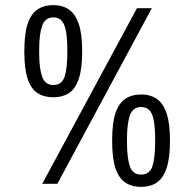

<svg xmlns="http://www.w3.org/2000/svg" viewBox="-20 -718 758 750"><path d="M145 0 515 -686H573L204 0ZM188 -338Q152 -338 126.5 -354.5Q101 -371 88 -410Q75 -449 75 -517Q75 -586 88 -625Q101 -664 126.5 -681Q152 -698 188 -698Q224 -698 249 -681Q274 -664 287.5 -625Q301 -586 301 -517Q301 -449 287.5 -409.5Q274 -370 249 -354Q224 -338 188 -338ZM188 -386Q222 -386 232.5 -419Q243 -452 243 -513V-523Q243 -564 238.5 -592Q234 -620 222.5 -635Q211 -650 188 -650Q156 -650 144.5 -617Q133 -584 133 -523V-513Q133 -452 144.5 -419Q156 -386 188 -386ZM531 12Q495 12 469.5 -5Q444 -22 431 -61Q418 -100 418 -168Q418 -237 431 -276Q444 -315 469.5 -332Q495 -349 531 -349Q567 -349 592 -332Q617 -315 630.5 -276Q644 -237 644 -168Q644 -100 630.5 -60.5Q617 -21 592 -4.5Q567 12 531 12ZM531 -36Q565 -36 575.5 -69Q586 -102 586 -163V-173Q586 -214 581.5 -242.5Q577 -271 565.5 -285.5Q554 -300 531 -300Q499 -300 487.5 -267.5Q476 -235 476 -173V-163Q476 -102 487 -69Q498 -36 531 -36Z"/></svg>

Font: Archivo Condensed Light
Style: Regular
Weight: 300
Width: 3
Designer: Hector Gatti
Foundry: Omnibus-Type
Version: Version 2.001